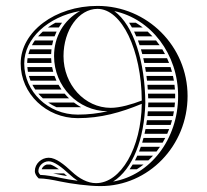

<svg xmlns="http://www.w3.org/2000/svg" viewBox="-20 -625 700 650"><path d="M190.1 -548H167.4C158.4 -543.1 150 -537.7 142.1 -532H179.2C182.6 -537.5 186.2 -542.9 190.1 -548ZM171.6 -518H124.8C119.1 -512.9 113.8 -507.5 109 -502H164.8C166.8 -507.5 169.1 -512.8 171.6 -518ZM160.2 -488H98C94.3 -482.8 91 -477.5 88.1 -472H156.4C157.5 -477.4 158.7 -482.8 160.2 -488ZM154.3 -458H81.5C79.4 -452.7 77.6 -447.4 76.2 -442H153.1C153.3 -447.4 153.7 -452.7 154.3 -458ZM153.1 -428H73.3C72.5 -422.7 72.1 -417.4 72 -412H154.3C153.7 -417.3 153.3 -422.6 153.1 -428ZM156.4 -398H72.5C72.9 -392.6 73.6 -387.3 74.5 -382H160.1C158.6 -387.2 157.4 -392.6 156.4 -398ZM164.5 -368H77.8C79.3 -362.6 81.1 -357.2 83.2 -352H171C168.6 -357.2 166.4 -362.6 164.5 -368ZM178.1 -338H89.6C92.5 -332.5 95.7 -327.1 99.2 -322H188.1C184.5 -327.2 181.2 -332.5 178.1 -338ZM198.8 -308H109.7C114.5 -302.3 119.7 -297 125.2 -292H213.8C208.5 -297 203.5 -302.4 198.8 -308ZM230.2 -278H142.8C151.7 -271.8 161.2 -266.5 171.3 -262H254.8C246.2 -266.7 238 -272.1 230.2 -278ZM437 -82H482.3C487.7 -87.1 493 -92.4 498 -98H444.8C442.3 -92.5 439.7 -87.2 437 -82ZM429.2 -68C425.9 -62.5 422.4 -57.1 418.8 -52H443.2C451.1 -56.9 458.7 -62.2 466 -68ZM475.1 -202H557.7C559.4 -207.3 561 -212.6 562.4 -218H477.4C476.7 -212.6 475.9 -207.3 475.1 -202ZM472.6 -188C471.5 -182.6 470.4 -177.3 469.2 -172H546.1C548.4 -177.2 550.7 -182.6 552.7 -188ZM465.8 -158C464.4 -152.6 462.9 -147.2 461.3 -142H530.5C533.6 -147.2 536.6 -152.5 539.4 -158ZM456.7 -128C454.8 -122.6 452.8 -117.2 450.7 -112H509.9C513.9 -117.2 517.8 -122.5 521.6 -128ZM481.4 -262H570.8C571.4 -267.3 571.9 -272.6 572.3 -278H482C482 -277.3 482 -276.7 482 -276C481.9 -271.3 481.7 -266.6 481.4 -262ZM480.5 -248C480.1 -242.6 479.6 -237.3 479.1 -232H565.8C566.9 -237.3 567.9 -242.6 568.8 -248ZM417 -548C420.3 -542.9 423.5 -537.5 426.6 -532H463.3C455.8 -537.8 448 -543.1 439.9 -548ZM433.9 -518C436.4 -512.8 438.9 -507.5 441.2 -502H496.2C491 -507.6 485.6 -512.9 480 -518ZM446.9 -488C448.9 -482.8 450.8 -477.4 452.6 -472H520.3C516.5 -477.5 512.5 -482.8 508.3 -488ZM457.1 -458C458.6 -452.8 460.1 -447.4 461.6 -442H538.6C535.7 -447.5 532.7 -452.8 529.5 -458ZM465 -428C466.3 -422.7 467.4 -417.4 468.5 -412H552.3C550.2 -417.4 547.9 -422.8 545.5 -428ZM471.2 -398C472.1 -392.7 473 -387.4 473.8 -382H562.2C560.7 -387.4 559.1 -392.7 557.3 -398ZM475.8 -368C476.5 -362.7 477.1 -357.4 477.7 -352H568.7C567.8 -357.4 566.8 -362.7 565.6 -368ZM479.1 -338C479.5 -332.7 480 -327.4 480.3 -322H572.2C571.9 -327.4 571.4 -332.7 570.7 -338ZM481.1 -308C481.4 -302.7 481.6 -297.4 481.7 -292H572.9C573 -294.7 573 -297.3 573 -300C573 -302.7 573 -305.3 572.9 -308ZM159.7 -38C169.2 -36.2 178.9 -34.1 189 -32C194 -31 201 -30 207 -29C203.6 -32.2 200.2 -35.2 196.9 -38ZM138.1 -68C129.8 -65.6 123.4 -59.1 121 -52H179.3C167.8 -60.3 158 -65.9 150.8 -68ZM243.1 -13C222.1 -15.8 201.9 -19.2 187.3 -22.3C161.5 -27.8 136.5 -32.2 116.3 -32.9C111.3 -38.7 110 -41.9 110 -46C110 -63.5 126.3 -79 145 -79C162.4 -79 188.8 -59.5 215.1 -34.9C223.9 -26.7 233.4 -19.2 243.1 -13ZM460 -284.6C427.3 -272 386.2 -259.9 355 -259.9C266.7 -259.9 195 -338.4 195 -435C195 -523.3 246.5 -595 310 -595C392.1 -595 458.8 -456.4 460 -284.6ZM460 -273.5C458 -124.7 389.3 -5 305 -5C277 -5 248.9 -19.8 223.3 -43.7C197.2 -68.1 169.3 -91 145 -91C120.2 -91 98 -70.8 98 -46C98 -36.2 103.6 -28.4 111 -21C131.9 -21 157.1 -16.4 184.8 -10.5C219.4 -3.2 279.5 5 320 5C482.8 5 615 -131.6 615 -300C615 -468.4 478.4 -605 310 -605C166.5 -605 50 -517.6 50 -410C50 -307.9 136.5 -225 243 -225C321.4 -225 388.1 -243.9 460 -273.5ZM362.8 -10.3C429.6 -52 468.7 -155.2 472 -276.4L472 -276.4C471.1 -414.6 432.9 -539.6 366.9 -587.5C491.4 -560.9 583 -442.3 583 -300C583 -153.2 488.3 -31.9 362.8 -10.3ZM251.1 -587.8C194.7 -556 163 -500.2 163 -435C163 -332.5 243.9 -249.2 344.4 -248.3C311.9 -241 278.7 -237 243 -237C142.7 -237 62 -314.9 62 -410C62 -493.8 140.9 -568 251.1 -587.8Z"/></svg>

Font: SortefaxS02
Style: Medium
Weight: 500
Designer: gluk
Foundry: gluk
Version: Version 0.261